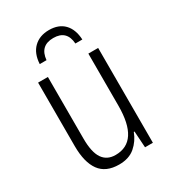

<svg xmlns="http://www.w3.org/2000/svg" viewBox="-179 -825 840 933"><g transform="rotate(-30 240.5 -358.5)"><path d="M407 -532V0H363L357 -92H353Q337 -49 303 -19.5Q269 10 213 10Q139 10 104.5 -37.5Q70 -85 70 -176V-532H125V-186Q125 -110 149 -74.5Q173 -39 221 -39Q352 -39 352 -240V-532ZM243 -727Q297 -727 327.5 -695.5Q358 -664 361 -606H322Q317 -683 242 -683Q167 -683 160 -606H122Q125 -664 157.5 -695.5Q190 -727 243 -727Z"/></g></svg>

Font: Noto Sans Condensed Light
Style: Regular
Weight: 300
Width: 3
Designer: Monotype Design Team
Foundry: Monotype Imaging Inc.
Version: Version 2.013; ttfautohint (v1.8.4.7-5d5b)